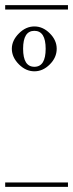

<svg xmlns="http://www.w3.org/2000/svg" viewBox="-29 -728 285 748"><path d="M-8.8 -708H235.8V-690.9H-8.8ZM-8.8 -17.1H235.8V0H-8.8ZM61 -538.1Q61 -467.8 105 -467.8Q148.9 -467.8 148.9 -538.1Q148.9 -607.9 105 -607.9Q61 -607.9 61 -538.1ZM191.9 -538.1Q191.9 -503.9 165 -477.1Q138.2 -450.2 105 -450.2Q71.8 -450.2 44.9 -477.1Q17.1 -504.9 17.1 -538.1Q17.1 -570.3 44.9 -598.1Q71.8 -625 105 -625Q138.2 -625 165 -598.1Q191.9 -571.3 191.9 -538.1Z"/></svg>

Font: FoglihtenFr01
Style: Regular
Weight: 500
Version: Version 0.68